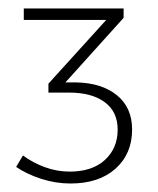

<svg xmlns="http://www.w3.org/2000/svg" viewBox="-20 -787 371 452"><path d="M159 -593Q219 -592 255 -563Q291 -534 291 -482Q291 -425 252 -390Q213 -355 146 -355Q111 -355 77 -366Q43 -377 18 -394L34 -421Q57 -404 85.5 -393.5Q114 -383 144 -383Q197 -383 227 -410.5Q257 -438 257 -482Q257 -524 226.5 -546.5Q196 -569 143 -569H94V-590L230 -740H36V-767H271V-745L134 -593Z"/></svg>

Font: Alexandria ExtraLight
Style: Regular
Weight: 250
Designer: Mohamed Gaber
Foundry: Kief Type Foundry
Version: Version 5.100